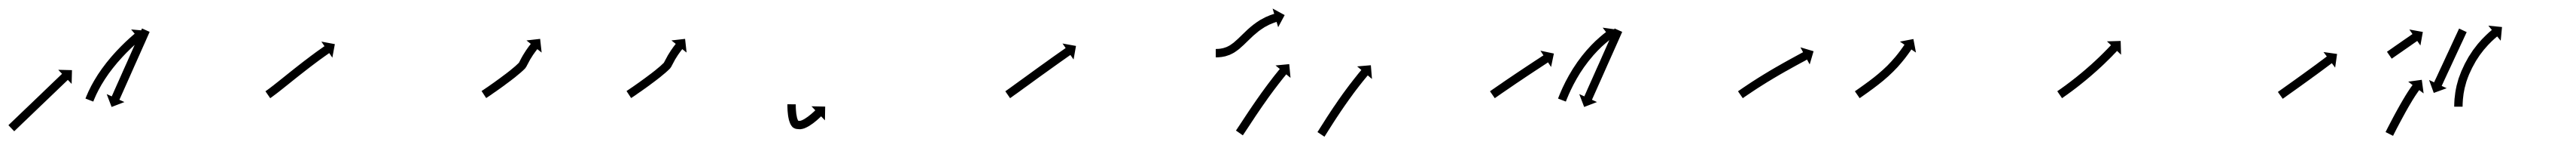

<svg xmlns="http://www.w3.org/2000/svg" viewBox="-46 -325 6149 345"><path d="M-24.5 -28.5C-24.9 -28 -25.4 -27.6 -25.9 -27.1L-12.1 -12.7C-11.6 -13.1 -11.1 -13.6 -10.6 -14C-9.3 -15.3 -7.9 -16.6 -6.6 -17.9C-4.5 -19.9 -2.4 -21.9 -0.3 -23.9C2.5 -26.5 5.2 -29.1 7.9 -31.8C11.1 -34.8 14.4 -37.9 17.6 -41C21.2 -44.4 24.8 -47.9 28.4 -51.3C32.3 -55 36.1 -58.7 40 -62.4C44 -66.2 47.9 -70 51.9 -73.8C55.9 -77.6 59.9 -81.4 63.9 -85.2C67.7 -88.9 71.6 -92.5 75.4 -96.2C79 -99.7 82.6 -103.1 86.2 -106.5C89.5 -109.6 92.7 -112.7 95.9 -115.8C98.7 -118.4 101.4 -121 104.1 -123.6C106.2 -125.6 108.3 -127.6 110.4 -129.6C111.8 -130.9 113.1 -132.2 114.5 -133.5C115 -134 115.5 -134.4 115.9 -134.9L125 -125.4L125.8 -158.1L93 -158.9L102.1 -149.4C101.6 -148.9 101.2 -148.4 100.7 -148C99.3 -146.7 98 -145.4 96.6 -144.1C94.5 -142.1 92.4 -140.1 90.3 -138.1C87.6 -135.5 84.8 -132.9 82.1 -130.3C78.9 -127.2 75.7 -124.1 72.4 -121C68.8 -117.6 65.2 -114.1 61.6 -110.7C57.8 -107 53.9 -103.3 50.1 -99.6C46.1 -95.8 42.1 -92 38.1 -88.2C34.1 -84.4 30.2 -80.6 26.2 -76.8C22.3 -73.2 18.5 -69.5 14.6 -65.8C11 -62.4 7.4 -58.9 3.8 -55.5C0.6 -52.4 -2.7 -49.3 -5.9 -46.2C-8.6 -43.6 -11.4 -41 -14.1 -38.4C-16.2 -36.4 -18.3 -34.4 -20.4 -32.4C-21.8 -31.1 -23.1 -29.8 -24.5 -28.5ZM310.4 -247.4C310.7 -248 311 -248.6 311.2 -249.2L293 -257.3C292.7 -256.7 292.4 -256.1 292.2 -255.5C291.4 -253.8 290.6 -252.1 289.9 -250.4C288.7 -247.7 287.5 -245.1 286.3 -242.4C284.8 -239 283.2 -235.5 281.7 -232.1C279.9 -228 278 -223.9 276.2 -219.9C274.2 -215.3 272.2 -210.8 270.1 -206.2C267.9 -201.3 265.8 -196.5 263.6 -191.6C261.4 -186.6 259.1 -181.6 256.9 -176.5C254.6 -171.5 252.4 -166.5 250.1 -161.5C248 -156.6 245.8 -151.7 243.6 -146.9C241.6 -142.3 239.5 -137.8 237.5 -133.2C235.7 -129.1 233.9 -125.1 232 -121C230.5 -117.5 229 -114.1 227.4 -110.7C226.2 -108 225 -105.3 223.9 -102.7C223.1 -101 222.3 -99.3 221.6 -97.6C221.3 -97 221 -96.4 220.8 -95.7L208.7 -101.1L220.4 -70.5L251 -82.2L239 -87.6C239.3 -88.2 239.6 -88.8 239.8 -89.4C240.6 -91.1 241.3 -92.8 242.1 -94.5C243.3 -97.2 244.5 -99.8 245.7 -102.5C247.2 -105.9 248.8 -109.4 250.3 -112.8C252.1 -116.9 253.9 -121 255.8 -125.1C257.8 -129.6 259.8 -134.2 261.9 -138.7C264 -143.6 266.2 -148.4 268.4 -153.3C270.6 -158.3 272.9 -163.4 275.1 -168.4C277.4 -173.4 279.6 -178.4 281.9 -183.5C284 -188.3 286.2 -193.2 288.4 -198C290.4 -202.6 292.5 -207.1 294.5 -211.7C296.3 -215.8 298.1 -219.9 300 -223.9C301.5 -227.4 303 -230.8 304.6 -234.3C305.8 -236.9 306.9 -239.6 308.1 -242.2C308.9 -243.9 309.7 -245.7 310.4 -247.4ZM158.8 -92.6C158.6 -91.9 158.3 -91.2 158 -90.5L176.7 -83.3C176.9 -84 177.2 -84.6 177.5 -85.3C177.5 -85.3 177.5 -85.3 177.5 -85.3C177.4 -85.3 177.4 -85.3 177.4 -85.3C178.2 -87.2 179 -89.1 179.8 -90.9C179.8 -90.9 179.8 -90.9 179.7 -90.9C179.7 -90.9 179.7 -90.8 179.7 -90.8C181 -93.7 182.3 -96.6 183.6 -99.5C183.6 -99.5 183.6 -99.5 183.6 -99.4C183.5 -99.4 183.5 -99.4 183.5 -99.4C185.3 -103.1 187.1 -106.7 189 -110.3C189 -110.3 188.9 -110.3 188.9 -110.3C188.9 -110.2 188.9 -110.2 188.9 -110.2C191.1 -114.4 193.5 -118.6 195.9 -122.8C195.9 -122.8 195.8 -122.8 195.8 -122.7C195.8 -122.7 195.8 -122.7 195.8 -122.7C198.5 -127.2 201.3 -131.7 204.2 -136.2C204.2 -136.2 204.2 -136.2 204.1 -136.2C204.1 -136.1 204.1 -136.1 204.1 -136.1C207.2 -140.8 210.4 -145.5 213.7 -150.1C213.7 -150.1 213.7 -150 213.7 -150C213.6 -150 213.6 -150 213.6 -150C217.1 -154.6 220.6 -159.3 224.2 -163.9C224.2 -163.9 224.1 -163.8 224.1 -163.8C224.1 -163.8 224.1 -163.7 224.1 -163.7C227.7 -168.3 231.4 -172.7 235.1 -177.1C235.1 -177.1 235.1 -177.1 235.1 -177.1C235.1 -177 235.1 -177 235.1 -177C238.7 -181.2 242.5 -185.4 246.3 -189.5C246.3 -189.5 246.2 -189.5 246.2 -189.5C246.2 -189.4 246.2 -189.4 246.2 -189.4C249.8 -193.2 253.4 -197 257 -200.7C257 -200.7 257 -200.7 257 -200.7C257 -200.6 257 -200.6 257 -200.6C260.3 -203.9 263.6 -207.2 267 -210.4C267 -210.4 267 -210.4 266.9 -210.4C266.9 -210.4 266.9 -210.3 266.9 -210.3C269.8 -213 272.7 -215.7 275.6 -218.4C275.6 -218.4 275.6 -218.4 275.6 -218.3C275.6 -218.3 275.5 -218.3 275.5 -218.3C277.8 -220.3 280.1 -222.4 282.4 -224.4L282.4 -224.3L282.3 -224.3C283.8 -225.6 285.3 -226.9 286.8 -228.2L286.8 -228.1L286.8 -228.1C287.3 -228.6 287.8 -229 288.4 -229.5L296.9 -219.4L299.7 -252.1L267 -254.9L275.5 -244.8C274.9 -244.3 274.4 -243.9 273.9 -243.4L273.9 -243.4L273.8 -243.4C272.3 -242.1 270.8 -240.8 269.3 -239.5L269.2 -239.4L269.2 -239.4C266.9 -237.4 264.5 -235.3 262.2 -233.2C262.2 -233.2 262.2 -233.2 262.2 -233.2C262.2 -233.2 262.2 -233.2 262.2 -233.2C259.2 -230.4 256.2 -227.7 253.2 -224.9C253.2 -224.9 253.2 -224.9 253.2 -224.9C253.2 -224.9 253.2 -224.9 253.2 -224.9C249.7 -221.5 246.3 -218.2 242.9 -214.8C242.9 -214.8 242.8 -214.8 242.8 -214.8C242.8 -214.8 242.8 -214.7 242.8 -214.7C239 -210.9 235.3 -207 231.6 -203.1C231.6 -203.1 231.6 -203.1 231.6 -203.1C231.6 -203.1 231.5 -203 231.5 -203C227.6 -198.8 223.8 -194.5 220 -190.2C220 -190.2 220 -190.2 220 -190.1C219.9 -190.1 219.9 -190.1 219.9 -190.1C216 -185.5 212.2 -180.9 208.5 -176.3C208.5 -176.3 208.5 -176.3 208.4 -176.2C208.4 -176.2 208.4 -176.2 208.4 -176.2C204.7 -171.4 201.1 -166.6 197.5 -161.8C197.5 -161.8 197.5 -161.8 197.5 -161.7C197.4 -161.7 197.4 -161.7 197.4 -161.7C194 -156.9 190.7 -152 187.4 -147.2C187.4 -147.2 187.4 -147.1 187.4 -147.1C187.4 -147.1 187.3 -147 187.3 -147C184.4 -142.4 181.4 -137.6 178.6 -132.9C178.6 -132.9 178.6 -132.9 178.6 -132.8C178.5 -132.8 178.5 -132.7 178.5 -132.7C176 -128.4 173.6 -124 171.2 -119.6C171.2 -119.6 171.2 -119.6 171.2 -119.5C171.2 -119.5 171.2 -119.5 171.2 -119.5C169.2 -115.7 167.3 -111.8 165.5 -108C165.5 -108 165.5 -107.9 165.4 -107.9C165.4 -107.9 165.4 -107.9 165.4 -107.9C164 -104.8 162.7 -101.8 161.4 -98.7C161.4 -98.7 161.3 -98.7 161.3 -98.7C161.3 -98.7 161.3 -98.7 161.3 -98.7C160.5 -96.7 159.7 -94.7 158.9 -92.7C158.9 -92.7 158.9 -92.7 158.9 -92.7C158.9 -92.6 158.8 -92.6 158.8 -92.6Z M589 -108.8C588.6 -108.5 588.1 -108.1 587.6 -107.8L599 -91.4C599.5 -91.7 600 -92.1 600.5 -92.4L600.5 -92.4L600.6 -92.5C602 -93.5 603.4 -94.5 604.8 -95.5C604.8 -95.5 604.9 -95.5 604.9 -95.5C604.9 -95.6 604.9 -95.6 604.9 -95.6C607.1 -97.2 609.4 -98.9 611.6 -100.6C611.6 -100.6 611.6 -100.6 611.6 -100.6C611.6 -100.6 611.7 -100.6 611.7 -100.6C614.6 -102.8 617.5 -105.1 620.4 -107.3L620.4 -107.3L620.4 -107.3C623.9 -110.1 627.4 -112.8 630.8 -115.5L630.8 -115.5L630.8 -115.5C634.7 -118.6 638.6 -121.7 642.5 -124.8C646.7 -128.1 650.8 -131.4 655 -134.8C659.3 -138.2 663.7 -141.7 668 -145.1L668 -145.1L668 -145.1C672.3 -148.5 676.7 -151.9 681.1 -155.3L681.1 -155.3L681.1 -155.3C685.3 -158.6 689.6 -161.9 693.9 -165.2L693.9 -165.2L693.9 -165.2C697.9 -168.2 701.9 -171.3 706 -174.3L706 -174.3L706 -174.3C709.6 -177 713.3 -179.7 716.9 -182.4L716.9 -182.4L716.9 -182.4C720 -184.6 723.1 -186.9 726.3 -189.1L726.2 -189.1L726.2 -189.1C728.7 -190.8 731.1 -192.5 733.5 -194.2L733.5 -194.2L733.5 -194.2C735.1 -195.3 736.6 -196.4 738.2 -197.5L738.2 -197.5L738.2 -197.5C738.8 -197.9 739.3 -198.3 739.9 -198.7L747.3 -187.8L753.3 -220L721.1 -226L728.6 -215.1C728 -214.7 727.4 -214.4 726.9 -214L726.9 -214L726.8 -214C725.2 -212.9 723.7 -211.7 722.1 -210.6L722 -210.6L722 -210.6C719.6 -208.9 717.1 -207.2 714.7 -205.4L714.6 -205.4L714.6 -205.4C711.5 -203.1 708.3 -200.8 705.1 -198.6L705.1 -198.5L705.1 -198.5C701.4 -195.8 697.7 -193.1 694 -190.4L694 -190.3L694 -190.3C689.9 -187.3 685.8 -184.2 681.8 -181.1L681.8 -181.1L681.7 -181.1C677.4 -177.8 673.1 -174.5 668.8 -171.1L668.8 -171.1L668.8 -171.1C664.4 -167.7 660 -164.2 655.6 -160.8L655.6 -160.8L655.6 -160.8C651.2 -157.3 646.9 -153.9 642.5 -150.4C638.4 -147.1 634.2 -143.8 630 -140.4C626.1 -137.3 622.3 -134.3 618.4 -131.2L618.4 -131.2L618.4 -131.2C615 -128.5 611.6 -125.8 608.1 -123.1L608.1 -123.1L608.2 -123.1C605.3 -120.9 602.4 -118.7 599.5 -116.5C599.5 -116.5 599.6 -116.5 599.6 -116.5C599.6 -116.5 599.6 -116.5 599.6 -116.5C597.4 -114.9 595.2 -113.3 593.1 -111.7C593.1 -111.7 593.1 -111.7 593.1 -111.7C593.1 -111.7 593.1 -111.7 593.1 -111.7C591.7 -110.7 590.4 -109.7 589 -108.8L589 -108.8Z M1105 -109.4C1104.5 -109.1 1104 -108.7 1103.5 -108.4L1114.5 -91.7C1115 -92 1115.5 -92.4 1116 -92.7L1116 -92.7L1116 -92.7C1117.6 -93.7 1119.1 -94.7 1120.6 -95.7L1120.6 -95.7L1120.6 -95.7C1123 -97.3 1125.3 -98.9 1127.7 -100.5L1127.7 -100.5L1127.7 -100.6C1130.7 -102.7 1133.8 -104.8 1136.8 -106.9L1136.9 -106.9L1136.9 -106.9C1140.5 -109.4 1144.1 -112 1147.6 -114.5L1147.7 -114.5L1147.7 -114.5C1151.7 -117.4 1155.6 -120.2 1159.6 -123.1L1159.6 -123.1L1159.6 -123.2C1163.8 -126.2 1168 -129.4 1172.2 -132.5C1172.2 -132.5 1172.2 -132.5 1172.2 -132.5C1172.2 -132.5 1172.2 -132.5 1172.2 -132.5C1176.5 -135.8 1180.7 -139 1184.9 -142.3C1184.9 -142.3 1184.9 -142.4 1184.9 -142.4C1184.9 -142.4 1184.9 -142.4 1184.9 -142.4C1189 -145.7 1193 -149 1197 -152.4C1197 -152.4 1197 -152.4 1197.1 -152.4C1197.1 -152.5 1197.1 -152.5 1197.1 -152.5C1200.6 -155.5 1204 -158.7 1207.2 -161.9C1207.2 -161.9 1207.3 -162.1 1207.4 -162.2C1207.5 -162.3 1207.6 -162.4 1207.6 -162.4C1209.8 -164.9 1211.1 -167.5 1212.5 -170.5C1212.5 -170.5 1212.5 -170.4 1212.4 -170.3C1212.4 -170.2 1212.4 -170.2 1212.4 -170.2C1214.6 -174.7 1217 -179.1 1219.5 -183.5C1219.5 -183.5 1219.5 -183.4 1219.4 -183.4C1219.4 -183.3 1219.4 -183.3 1219.4 -183.3C1221.6 -186.8 1223.8 -190.4 1226.1 -193.9C1226.1 -193.9 1226.1 -193.9 1226.1 -193.8C1226 -193.8 1226 -193.8 1226 -193.8C1227.9 -196.4 1229.7 -199 1231.6 -201.6C1231.6 -201.6 1231.6 -201.6 1231.6 -201.6C1231.6 -201.6 1231.5 -201.5 1231.5 -201.5C1232.8 -203.2 1234 -204.8 1235.3 -206.5C1235.3 -206.5 1235.3 -206.4 1235.3 -206.4C1235.3 -206.4 1235.3 -206.4 1235.3 -206.4C1235.7 -207 1236.2 -207.6 1236.6 -208.1L1246.9 -199.9L1243.3 -232.5L1210.7 -228.8L1221 -220.6C1220.5 -220 1220.1 -219.4 1219.6 -218.8C1219.6 -218.8 1219.6 -218.8 1219.6 -218.8C1219.6 -218.8 1219.6 -218.8 1219.6 -218.8C1218.2 -217.1 1216.9 -215.3 1215.6 -213.6C1215.6 -213.6 1215.5 -213.5 1215.5 -213.5C1215.5 -213.5 1215.5 -213.5 1215.5 -213.5C1213.5 -210.7 1211.5 -207.9 1209.6 -205.1C1209.6 -205.1 1209.5 -205.1 1209.5 -205C1209.5 -205 1209.5 -205 1209.5 -205C1207 -201.2 1204.6 -197.4 1202.3 -193.6C1202.3 -193.6 1202.3 -193.6 1202.2 -193.5C1202.2 -193.5 1202.2 -193.4 1202.2 -193.4C1199.5 -188.7 1196.9 -184 1194.5 -179.2C1194.5 -179.2 1194.5 -179.1 1194.4 -179C1194.4 -179 1194.4 -178.9 1194.4 -178.9C1193.7 -177.5 1193 -176.1 1192.5 -175.5C1192.5 -175.5 1192.6 -175.7 1192.8 -175.8C1192.9 -175.9 1193 -176 1193 -176C1190 -173 1187 -170.2 1183.9 -167.5C1183.9 -167.5 1183.9 -167.5 1183.9 -167.5C1184 -167.6 1184 -167.6 1184 -167.6C1180.2 -164.3 1176.3 -161.1 1172.4 -158C1172.4 -158 1172.4 -158 1172.4 -158C1172.5 -158 1172.5 -158 1172.5 -158C1168.4 -154.8 1164.2 -151.6 1160.1 -148.4C1160.1 -148.4 1160.1 -148.4 1160.1 -148.5C1160.1 -148.5 1160.1 -148.5 1160.1 -148.5C1156 -145.4 1151.9 -142.3 1147.8 -139.3L1147.8 -139.3L1147.8 -139.3C1143.9 -136.4 1140 -133.6 1136 -130.8L1136 -130.8L1136.1 -130.8C1132.5 -128.3 1129 -125.8 1125.4 -123.3L1125.4 -123.3L1125.4 -123.3C1122.4 -121.2 1119.4 -119.1 1116.4 -117L1116.4 -117L1116.4 -117.1C1114.1 -115.5 1111.7 -113.9 1109.4 -112.3L1109.4 -112.3L1109.4 -112.3C1108 -111.4 1106.5 -110.4 1105 -109.4L1105 -109.4Z M1451 -109.4C1450.5 -109.1 1450 -108.7 1449.5 -108.4L1460.5 -91.7C1461 -92 1461.5 -92.4 1462 -92.7L1462 -92.7L1462 -92.7C1463.6 -93.7 1465.1 -94.7 1466.6 -95.7L1466.6 -95.7L1466.6 -95.7C1469 -97.3 1471.3 -98.9 1473.7 -100.5L1473.7 -100.5L1473.7 -100.6C1476.7 -102.7 1479.8 -104.8 1482.8 -106.9L1482.9 -106.9L1482.9 -106.9C1486.5 -109.4 1490.1 -112 1493.6 -114.5L1493.7 -114.5L1493.7 -114.5C1497.7 -117.4 1501.6 -120.2 1505.6 -123.1L1505.6 -123.1L1505.6 -123.2C1509.8 -126.2 1514 -129.4 1518.2 -132.5C1518.2 -132.5 1518.2 -132.5 1518.2 -132.5C1518.2 -132.5 1518.2 -132.5 1518.2 -132.5C1522.5 -135.8 1526.7 -139 1530.9 -142.3C1530.9 -142.3 1530.9 -142.4 1530.9 -142.4C1530.9 -142.4 1530.9 -142.4 1530.9 -142.4C1535 -145.7 1539 -149 1543 -152.4C1543 -152.4 1543 -152.4 1543.1 -152.4C1543.1 -152.5 1543.1 -152.5 1543.1 -152.5C1546.6 -155.5 1550 -158.7 1553.2 -161.9C1553.2 -161.9 1553.3 -162.1 1553.4 -162.2C1553.5 -162.3 1553.6 -162.4 1553.6 -162.4C1555.8 -164.9 1557.1 -167.5 1558.5 -170.5C1558.5 -170.5 1558.5 -170.4 1558.4 -170.3C1558.4 -170.2 1558.4 -170.2 1558.4 -170.2C1560.6 -174.7 1563 -179.1 1565.5 -183.5C1565.5 -183.5 1565.5 -183.4 1565.4 -183.4C1565.4 -183.3 1565.4 -183.3 1565.4 -183.3C1567.6 -186.8 1569.8 -190.4 1572.1 -193.9C1572.1 -193.9 1572.1 -193.9 1572.1 -193.8C1572 -193.8 1572 -193.8 1572 -193.8C1573.9 -196.4 1575.7 -199 1577.6 -201.6C1577.6 -201.6 1577.6 -201.6 1577.6 -201.6C1577.6 -201.6 1577.5 -201.5 1577.5 -201.5C1578.8 -203.2 1580 -204.8 1581.3 -206.5C1581.3 -206.5 1581.3 -206.4 1581.3 -206.4C1581.3 -206.4 1581.3 -206.4 1581.3 -206.4C1581.7 -207 1582.2 -207.6 1582.6 -208.1L1592.9 -199.9L1589.3 -232.5L1556.7 -228.8L1567 -220.6C1566.5 -220 1566.1 -219.4 1565.6 -218.8C1565.6 -218.8 1565.6 -218.8 1565.6 -218.8C1565.6 -218.8 1565.6 -218.8 1565.6 -218.8C1564.2 -217.1 1562.9 -215.3 1561.6 -213.6C1561.6 -213.6 1561.5 -213.5 1561.5 -213.5C1561.5 -213.5 1561.5 -213.5 1561.5 -213.5C1559.5 -210.7 1557.5 -207.9 1555.6 -205.1C1555.6 -205.1 1555.5 -205.1 1555.5 -205C1555.5 -205 1555.5 -205 1555.5 -205C1553 -201.2 1550.6 -197.4 1548.3 -193.6C1548.3 -193.6 1548.3 -193.6 1548.2 -193.5C1548.2 -193.5 1548.2 -193.4 1548.2 -193.4C1545.5 -188.7 1542.9 -184 1540.5 -179.2C1540.5 -179.2 1540.5 -179.1 1540.4 -179C1540.4 -179 1540.4 -178.9 1540.4 -178.9C1539.7 -177.5 1539 -176.1 1538.5 -175.5C1538.5 -175.5 1538.6 -175.7 1538.8 -175.8C1538.9 -175.9 1539 -176 1539 -176C1536 -173 1533 -170.2 1529.9 -167.5C1529.9 -167.5 1529.9 -167.5 1529.9 -167.5C1530 -167.6 1530 -167.6 1530 -167.6C1526.2 -164.3 1522.3 -161.1 1518.4 -158C1518.4 -158 1518.4 -158 1518.4 -158C1518.5 -158 1518.5 -158 1518.5 -158C1514.4 -154.8 1510.2 -151.6 1506.1 -148.4C1506.1 -148.4 1506.1 -148.4 1506.1 -148.5C1506.1 -148.5 1506.1 -148.5 1506.1 -148.5C1502 -145.4 1497.9 -142.3 1493.8 -139.3L1493.8 -139.3L1493.8 -139.3C1489.9 -136.4 1486 -133.6 1482 -130.8L1482 -130.8L1482.1 -130.8C1478.5 -128.3 1475 -125.8 1471.4 -123.3L1471.4 -123.3L1471.4 -123.3C1468.4 -121.2 1465.4 -119.1 1462.4 -117L1462.4 -117L1462.4 -117.1C1460.1 -115.5 1457.7 -113.9 1455.4 -112.3L1455.4 -112.3L1455.4 -112.3C1454 -111.4 1452.5 -110.4 1451 -109.4L1451 -109.4Z M1853.5 -75C1853.5 -75.6 1853.5 -76.2 1853.5 -76.8L1833.5 -76.9C1833.5 -76.3 1833.5 -75.7 1833.5 -75.1C1833.5 -75.1 1833.5 -75 1833.5 -75C1833.5 -75 1833.5 -75 1833.5 -75C1833.5 -73.3 1833.5 -71.6 1833.6 -69.9C1833.6 -69.9 1833.6 -69.8 1833.6 -69.8C1833.6 -69.8 1833.6 -69.8 1833.6 -69.8C1833.6 -67.1 1833.8 -64.5 1833.9 -61.9C1833.9 -61.9 1833.9 -61.8 1833.9 -61.8C1833.9 -61.8 1833.9 -61.7 1833.9 -61.7C1834.1 -58.4 1834.5 -55.1 1834.9 -51.9C1834.9 -51.9 1834.9 -51.8 1834.9 -51.7C1834.9 -51.6 1834.9 -51.6 1834.9 -51.6C1835.4 -47.9 1836.1 -44.3 1836.9 -40.8C1836.9 -40.8 1836.9 -40.6 1837 -40.5C1837 -40.4 1837 -40.3 1837 -40.3C1838 -36.9 1839.1 -33.5 1840.5 -30.3C1840.5 -30.3 1840.6 -30.1 1840.7 -29.9C1840.8 -29.7 1840.9 -29.5 1840.9 -29.5C1842.2 -27.1 1843.7 -24.8 1845.5 -22.9C1845.5 -22.9 1845.8 -22.6 1846.1 -22.4C1846.4 -22.1 1846.7 -21.8 1846.7 -21.8C1848.5 -20.5 1850.5 -19.5 1852.6 -18.8C1852.7 -18.8 1853 -18.7 1853.3 -18.6C1853.6 -18.5 1853.9 -18.4 1853.9 -18.4C1857.2 -17.8 1860.5 -17.6 1863.8 -17.5C1863.9 -17.5 1864.2 -17.5 1864.5 -17.5C1864.8 -17.6 1865.1 -17.6 1865.1 -17.6C1868.2 -17.9 1871.2 -18.7 1874.1 -19.7C1874.1 -19.7 1874.3 -19.8 1874.5 -19.8C1874.7 -19.9 1874.8 -20 1874.8 -20C1878.3 -21.4 1881.7 -23.1 1884.9 -25C1884.9 -25 1885 -25 1885.1 -25.1C1885.2 -25.1 1885.3 -25.2 1885.3 -25.2C1888.5 -27.2 1891.6 -29.3 1894.6 -31.5C1894.6 -31.5 1894.7 -31.5 1894.8 -31.6C1894.8 -31.6 1894.9 -31.7 1894.9 -31.7C1897.5 -33.7 1900.1 -35.8 1902.7 -37.9C1902.7 -37.9 1902.7 -37.9 1902.8 -38C1902.8 -38 1902.8 -38 1902.8 -38C1904.8 -39.7 1906.8 -41.5 1908.8 -43.3C1908.8 -43.3 1908.8 -43.3 1908.8 -43.3C1908.8 -43.3 1908.8 -43.3 1908.8 -43.3C1910.1 -44.5 1911.4 -45.7 1912.6 -46.9L1912.6 -46.9L1912.7 -46.9C1913.1 -47.3 1913.5 -47.7 1914 -48.2L1923.1 -38.7L1923.7 -71.4L1891 -72.1L1900.1 -62.6C1899.7 -62.2 1899.3 -61.8 1898.8 -61.3L1898.9 -61.4L1898.9 -61.4C1897.7 -60.3 1896.5 -59.1 1895.3 -58C1895.3 -58 1895.3 -58 1895.3 -58.1C1895.3 -58.1 1895.4 -58.1 1895.4 -58.1C1893.5 -56.4 1891.7 -54.8 1889.8 -53.2C1889.8 -53.2 1889.8 -53.2 1889.8 -53.2C1889.9 -53.3 1889.9 -53.3 1889.9 -53.3C1887.5 -51.3 1885.1 -49.4 1882.7 -47.6C1882.7 -47.6 1882.8 -47.6 1882.8 -47.6C1882.9 -47.7 1882.9 -47.7 1882.9 -47.7C1880.2 -45.8 1877.5 -43.9 1874.7 -42.2C1874.7 -42.2 1874.8 -42.2 1874.9 -42.3C1875 -42.3 1875.1 -42.4 1875.1 -42.4C1872.5 -40.9 1869.8 -39.5 1867.1 -38.4C1867.1 -38.4 1867.2 -38.5 1867.4 -38.5C1867.6 -38.6 1867.8 -38.7 1867.8 -38.7C1866.2 -38.1 1864.5 -37.6 1862.9 -37.4C1862.9 -37.4 1863.2 -37.5 1863.5 -37.5C1863.8 -37.5 1864.1 -37.5 1864.1 -37.5C1862 -37.5 1859.8 -37.6 1857.8 -38C1857.7 -38 1858.1 -38 1858.4 -37.9C1858.7 -37.8 1859.1 -37.7 1859.1 -37.7C1859 -37.7 1858.5 -38 1858.7 -37.8C1858.8 -37.8 1859 -37.6 1858.9 -37.7C1858.9 -37.7 1859.2 -37.4 1859.5 -37.1C1859.8 -36.9 1860.1 -36.6 1860.1 -36.6C1859.4 -37.3 1858.9 -38.3 1858.5 -39.1C1858.5 -39.1 1858.6 -38.9 1858.7 -38.7C1858.8 -38.5 1858.9 -38.3 1858.9 -38.3C1857.8 -40.7 1857 -43.2 1856.3 -45.7C1856.3 -45.7 1856.3 -45.6 1856.4 -45.4C1856.4 -45.3 1856.4 -45.2 1856.4 -45.2C1855.7 -48.3 1855.1 -51.4 1854.7 -54.5C1854.7 -54.5 1854.7 -54.4 1854.7 -54.4C1854.7 -54.3 1854.7 -54.2 1854.7 -54.2C1854.4 -57.2 1854.1 -60.2 1853.9 -63.2C1853.9 -63.2 1853.9 -63.1 1853.9 -63.1C1853.9 -63 1853.9 -63 1853.9 -63C1853.7 -65.4 1853.6 -67.9 1853.5 -70.3C1853.5 -70.3 1853.6 -70.3 1853.6 -70.3C1853.6 -70.2 1853.6 -70.2 1853.6 -70.2C1853.5 -71.8 1853.5 -73.5 1853.5 -75.1C1853.5 -75.1 1853.5 -75.1 1853.5 -75C1853.5 -75 1853.5 -75 1853.5 -75Z M2355.2 -108.9C2354.7 -108.5 2354.2 -108.2 2353.7 -107.8L2365.1 -91.4C2365.6 -91.8 2366.1 -92.1 2366.6 -92.5L2366.6 -92.5L2366.6 -92.5C2368.1 -93.5 2369.6 -94.6 2371.1 -95.6L2371.1 -95.6L2371.1 -95.7C2373.5 -97.3 2375.8 -99 2378.1 -100.7L2378.2 -100.7L2378.2 -100.7C2381.2 -102.8 2384.3 -105 2387.3 -107.2C2390.9 -109.8 2394.5 -112.4 2398.1 -115.1C2402.2 -118 2406.2 -120.9 2410.3 -123.8C2414.6 -126.9 2418.9 -130.1 2423.2 -133.2C2427.7 -136.4 2432.2 -139.6 2436.6 -142.9C2441.1 -146.1 2445.6 -149.3 2450.1 -152.5C2454.4 -155.6 2458.7 -158.7 2463.1 -161.8C2467.2 -164.8 2471.2 -167.7 2475.3 -170.5C2479 -173.1 2482.6 -175.7 2486.3 -178.3C2489.4 -180.5 2492.5 -182.7 2495.6 -184.8C2498 -186.5 2500.4 -188.2 2502.8 -189.9C2504.3 -190.9 2505.9 -192 2507.4 -193.1C2508 -193.5 2508.5 -193.9 2509.1 -194.2L2516.6 -183.4L2522.4 -215.7L2490.2 -221.5L2497.7 -210.7C2497.1 -210.3 2496.6 -209.9 2496 -209.5C2494.5 -208.4 2492.9 -207.4 2491.4 -206.3C2488.9 -204.6 2486.5 -202.9 2484.1 -201.2C2481 -199 2477.9 -196.9 2474.8 -194.7C2471.1 -192.1 2467.4 -189.5 2463.7 -186.9C2459.7 -184 2455.6 -181 2451.5 -178.1C2447.1 -175 2442.8 -171.9 2438.4 -168.8C2433.9 -165.5 2429.4 -162.3 2424.9 -159.1C2420.5 -155.9 2416 -152.6 2411.5 -149.4C2407.2 -146.3 2402.9 -143.1 2398.5 -140C2394.5 -137.1 2390.5 -134.2 2386.4 -131.3C2382.8 -128.7 2379.2 -126.1 2375.6 -123.5C2372.6 -121.3 2369.6 -119.1 2366.5 -116.9L2366.5 -116.9L2366.5 -116.9C2364.2 -115.3 2361.9 -113.6 2359.6 -112L2359.6 -112L2359.6 -112C2358.1 -111 2356.6 -109.9 2355.2 -108.9L2355.2 -108.9Z M2857.5 -208.5C2857 -208.5 2856.5 -208.5 2856 -208.5L2856 -188.5C2856.6 -188.5 2857.1 -188.5 2857.7 -188.5C2857.7 -188.5 2857.7 -188.5 2857.7 -188.5C2857.8 -188.5 2857.8 -188.5 2857.8 -188.5C2859.3 -188.5 2860.9 -188.6 2862.5 -188.7C2862.5 -188.7 2862.5 -188.7 2862.6 -188.7C2862.6 -188.7 2862.7 -188.7 2862.7 -188.7C2865 -188.9 2867.4 -189.1 2869.7 -189.4C2869.7 -189.4 2869.8 -189.4 2869.9 -189.4C2870 -189.4 2870.1 -189.4 2870.1 -189.4C2873 -189.9 2876 -190.5 2878.9 -191.1C2878.9 -191.1 2879 -191.2 2879.1 -191.2C2879.2 -191.2 2879.3 -191.2 2879.3 -191.2C2882.6 -192.2 2885.9 -193.3 2889.2 -194.5C2889.2 -194.5 2889.3 -194.6 2889.4 -194.6C2889.5 -194.7 2889.6 -194.7 2889.6 -194.7C2893.2 -196.3 2896.7 -198.1 2900.1 -200C2900.1 -200 2900.2 -200.1 2900.3 -200.2C2900.4 -200.2 2900.5 -200.3 2900.5 -200.3C2904.2 -202.7 2907.8 -205.3 2911.3 -208C2911.3 -208 2911.4 -208 2911.4 -208.1C2911.5 -208.2 2911.6 -208.2 2911.6 -208.2C2915.4 -211.4 2919.1 -214.7 2922.7 -218.1C2922.7 -218.1 2922.8 -218.1 2922.8 -218.1C2922.8 -218.1 2922.8 -218.2 2922.8 -218.2C2926.7 -221.9 2930.6 -225.6 2934.4 -229.4L2934.4 -229.4L2934.4 -229.4C2938.4 -233.3 2942.5 -237.2 2946.6 -241C2946.6 -241 2946.6 -240.9 2946.6 -240.9C2946.5 -240.8 2946.5 -240.8 2946.5 -240.8C2950.7 -244.5 2954.9 -248 2959.3 -251.5C2959.3 -251.5 2959.3 -251.4 2959.2 -251.4C2959.1 -251.3 2959.1 -251.3 2959.1 -251.3C2963.3 -254.3 2967.6 -257.3 2972 -260C2972 -260 2971.9 -260 2971.8 -260C2971.7 -259.9 2971.6 -259.9 2971.6 -259.9C2975.5 -262.1 2979.5 -264.2 2983.5 -266.2C2983.5 -266.2 2983.5 -266.2 2983.4 -266.1C2983.3 -266.1 2983.2 -266.1 2983.2 -266.1C2986.4 -267.5 2989.6 -268.9 2992.9 -270.1C2992.9 -270.1 2992.8 -270.1 2992.8 -270.1C2992.7 -270.1 2992.7 -270 2992.7 -270C2994.8 -270.8 2996.9 -271.5 2999 -272.2C2999 -272.2 2999 -272.2 2998.9 -272.2C2998.9 -272.2 2998.9 -272.2 2998.9 -272.2C2999.7 -272.4 3000.4 -272.6 3001.2 -272.9L3005 -260.3L3020.5 -289.1L2991.7 -304.7L2995.5 -292C2994.6 -291.8 2993.8 -291.5 2993 -291.3C2993 -291.3 2993 -291.3 2993 -291.3C2992.9 -291.3 2992.9 -291.3 2992.9 -291.3C2990.6 -290.5 2988.2 -289.7 2985.9 -288.9C2985.9 -288.9 2985.8 -288.8 2985.8 -288.8C2985.7 -288.8 2985.7 -288.8 2985.7 -288.8C2982.1 -287.4 2978.5 -285.9 2975 -284.3C2975 -284.3 2975 -284.3 2974.9 -284.2C2974.8 -284.2 2974.7 -284.2 2974.7 -284.2C2970.3 -282 2965.9 -279.7 2961.6 -277.2C2961.6 -277.2 2961.6 -277.1 2961.5 -277.1C2961.4 -277 2961.3 -277 2961.3 -277C2956.5 -274 2951.8 -270.8 2947.3 -267.4C2947.3 -267.4 2947.2 -267.4 2947.1 -267.3C2947.1 -267.3 2947 -267.2 2947 -267.2C2942.3 -263.6 2937.7 -259.8 2933.3 -255.8C2933.3 -255.8 2933.2 -255.8 2933.2 -255.8C2933.2 -255.7 2933.1 -255.7 2933.1 -255.7C2928.8 -251.8 2924.6 -247.8 2920.5 -243.7L2920.5 -243.7L2920.5 -243.7C2916.7 -240 2912.8 -236.3 2909 -232.6C2909 -232.6 2909 -232.6 2909.1 -232.7C2909.1 -232.7 2909.1 -232.7 2909.1 -232.7C2905.7 -229.6 2902.3 -226.5 2898.8 -223.6C2898.8 -223.6 2898.8 -223.6 2898.9 -223.7C2899 -223.7 2899.1 -223.8 2899.1 -223.8C2896 -221.4 2892.9 -219.2 2889.7 -217.1C2889.7 -217.1 2889.8 -217.2 2889.9 -217.3C2890 -217.3 2890.1 -217.4 2890.1 -217.4C2887.3 -215.8 2884.5 -214.3 2881.5 -213C2881.5 -213 2881.6 -213 2881.7 -213.1C2881.9 -213.1 2882 -213.2 2882 -213.2C2879.3 -212.2 2876.7 -211.3 2873.9 -210.5C2873.9 -210.5 2874 -210.5 2874.2 -210.6C2874.3 -210.6 2874.4 -210.6 2874.4 -210.6C2871.9 -210.1 2869.5 -209.6 2867 -209.2C2867 -209.2 2867.1 -209.2 2867.2 -209.2C2867.3 -209.2 2867.3 -209.2 2867.3 -209.2C2865.3 -209 2863.3 -208.8 2861.3 -208.6C2861.3 -208.6 2861.3 -208.7 2861.4 -208.7C2861.4 -208.7 2861.5 -208.7 2861.5 -208.7C2860.1 -208.6 2858.7 -208.5 2857.4 -208.5C2857.4 -208.5 2857.4 -208.5 2857.4 -208.5C2857.5 -208.5 2857.5 -208.5 2857.5 -208.5ZM2905.2 -15.9C2904.9 -15.4 2904.5 -14.9 2904.2 -14.4L2920.6 -3C2921 -3.5 2921.3 -4 2921.7 -4.5L2921.7 -4.5L2921.7 -4.5C2922.7 -6 2923.7 -7.5 2924.7 -9L2924.8 -9L2924.8 -9.1C2926.4 -11.4 2927.9 -13.8 2929.5 -16.2L2929.5 -16.2L2929.5 -16.2C2931.6 -19.4 2933.7 -22.5 2935.8 -25.6C2938.2 -29.4 2940.7 -33.1 2943.2 -36.9L2943.2 -36.8L2943.2 -36.8C2945.9 -41 2948.7 -45.2 2951.5 -49.4L2951.5 -49.4L2951.5 -49.4C2954.5 -53.8 2957.6 -58.3 2960.6 -62.7L2960.6 -62.7L2960.6 -62.7C2963.7 -67.3 2966.9 -71.9 2970.1 -76.5L2970.1 -76.4L2970.1 -76.4C2973.3 -81 2976.5 -85.6 2979.8 -90.1L2979.8 -90.1L2979.7 -90.1C2982.9 -94.5 2986.1 -98.8 2989.3 -103.2L2989.3 -103.2L2989.3 -103.2C2992.3 -107.3 2995.3 -111.3 2998.4 -115.4L2998.4 -115.4L2998.4 -115.3C3001.1 -119 3003.9 -122.6 3006.7 -126.2L3006.7 -126.2L3006.7 -126.1C3009 -129.2 3011.4 -132.2 3013.8 -135.2L3013.8 -135.2L3013.8 -135.2C3015.6 -137.5 3017.5 -139.8 3019.4 -142.2L3019.4 -142.1L3019.4 -142.1C3020.6 -143.6 3021.8 -145.1 3023 -146.6L3023 -146.6L3023 -146.6C3023.4 -147.1 3023.9 -147.6 3024.3 -148.1L3034.5 -139.8L3031.4 -172.4L2998.7 -169.3L3008.9 -160.9C3008.4 -160.4 3008 -159.8 3007.6 -159.3L3007.6 -159.3L3007.6 -159.3C3006.3 -157.8 3005.1 -156.3 3003.9 -154.8L3003.9 -154.8L3003.8 -154.7C3001.9 -152.4 3000.1 -150 2998.2 -147.7L2998.2 -147.7L2998.1 -147.7C2995.7 -144.6 2993.3 -141.5 2990.9 -138.5L2990.9 -138.4L2990.9 -138.4C2988.1 -134.8 2985.2 -131.1 2982.5 -127.5L2982.4 -127.4L2982.4 -127.4C2979.3 -123.3 2976.3 -119.2 2973.2 -115.1L2973.2 -115.1L2973.2 -115C2969.9 -110.6 2966.7 -106.2 2963.5 -101.8L2963.5 -101.7L2963.5 -101.7C2960.2 -97.1 2957 -92.5 2953.7 -87.9L2953.7 -87.9L2953.7 -87.9C2950.5 -83.3 2947.3 -78.7 2944.1 -74L2944.1 -74L2944.1 -74C2941 -69.5 2938 -65 2934.9 -60.5L2934.9 -60.5L2934.9 -60.5C2932.1 -56.3 2929.3 -52.1 2926.5 -47.9L2926.5 -47.9L2926.5 -47.9C2924 -44.2 2921.5 -40.4 2919.1 -36.7C2917 -33.5 2914.9 -30.4 2912.9 -27.3L2912.9 -27.3L2912.9 -27.3C2911.3 -24.9 2909.7 -22.5 2908.1 -20.2L2908.2 -20.2L2908.2 -20.2C2907.2 -18.8 2906.2 -17.3 2905.2 -15.8L2905.2 -15.9ZM3099.7 -12.2C3099.4 -11.7 3099.1 -11.3 3098.8 -10.8L3115.5 0.3C3115.8 -0.2 3116.1 -0.7 3116.4 -1.2L3116.5 -1.2L3116.5 -1.3C3117.4 -2.8 3118.4 -4.3 3119.4 -5.8L3119.4 -5.8L3119.4 -5.8C3121 -8.2 3122.5 -10.7 3124 -13.1C3126.1 -16.3 3128.1 -19.5 3130.1 -22.7L3130.1 -22.7L3130.1 -22.7C3132.6 -26.5 3135 -30.3 3137.4 -34.1L3137.4 -34.1L3137.4 -34.1C3140.2 -38.3 3142.9 -42.5 3145.7 -46.8L3145.7 -46.7L3145.7 -46.7C3148.7 -51.2 3151.7 -55.7 3154.7 -60.2L3154.7 -60.2L3154.7 -60.2C3157.8 -64.8 3161 -69.4 3164.2 -74L3164.2 -74L3164.2 -74C3167.4 -78.6 3170.6 -83.1 3173.9 -87.7C3173.9 -87.7 3173.9 -87.7 3173.9 -87.7C3173.9 -87.7 3173.9 -87.7 3173.9 -87.7C3177 -92.1 3180.2 -96.5 3183.5 -100.8C3183.5 -100.8 3183.5 -100.8 3183.5 -100.8C3183.4 -100.8 3183.4 -100.8 3183.4 -100.8C3186.5 -104.9 3189.5 -108.9 3192.6 -113L3192.6 -113L3192.6 -112.9C3195.4 -116.6 3198.2 -120.2 3201 -123.8L3201 -123.7L3201 -123.7C3203.4 -126.7 3205.8 -129.8 3208.2 -132.8L3208.2 -132.8L3208.2 -132.7C3210.1 -135.1 3212 -137.4 3213.9 -139.7L3213.9 -139.6L3213.9 -139.6C3215.1 -141.1 3216.3 -142.6 3217.5 -144.1L3217.5 -144.1L3217.5 -144C3218 -144.6 3218.4 -145.1 3218.9 -145.6L3228.9 -137.1L3226.2 -169.8L3193.5 -167L3203.6 -158.5C3203.1 -158 3202.7 -157.5 3202.2 -156.9L3202.2 -156.9L3202.2 -156.9C3201 -155.4 3199.7 -153.9 3198.5 -152.4L3198.5 -152.4L3198.4 -152.4C3196.5 -150.1 3194.6 -147.7 3192.7 -145.4L3192.7 -145.3L3192.7 -145.3C3190.2 -142.3 3187.7 -139.2 3185.3 -136.1L3185.3 -136.1L3185.3 -136.1C3182.4 -132.5 3179.6 -128.8 3176.8 -125.1L3176.7 -125.1L3176.7 -125.1C3173.6 -121 3170.5 -116.9 3167.4 -112.7C3167.4 -112.7 3167.4 -112.7 3167.4 -112.7C3167.4 -112.7 3167.4 -112.7 3167.4 -112.7C3164.1 -108.3 3160.9 -103.8 3157.6 -99.4C3157.6 -99.4 3157.6 -99.4 3157.6 -99.4C3157.6 -99.3 3157.6 -99.3 3157.6 -99.3C3154.3 -94.7 3151 -90.1 3147.8 -85.5L3147.8 -85.4L3147.8 -85.4C3144.5 -80.8 3141.3 -76.1 3138.2 -71.4L3138.1 -71.4L3138.1 -71.4C3135.1 -66.9 3132 -62.3 3129 -57.8L3129 -57.8L3129 -57.7C3126.2 -53.5 3123.4 -49.2 3120.6 -45L3120.6 -44.9L3120.6 -44.9C3118.2 -41.1 3115.7 -37.3 3113.3 -33.5L3113.3 -33.5L3113.3 -33.4C3111.2 -30.2 3109.2 -27 3107.1 -23.8C3105.6 -21.4 3104.1 -19 3102.5 -16.6L3102.5 -16.6L3102.6 -16.6C3101.6 -15.1 3100.7 -13.6 3099.7 -12.2L3099.7 -12.2Z M3512 -108.8C3511.5 -108.4 3511.1 -108.1 3510.6 -107.8L3522 -91.4C3522.5 -91.7 3522.9 -92 3523.4 -92.3C3524.7 -93.3 3526.1 -94.2 3527.4 -95.1C3529.5 -96.6 3531.6 -98 3533.6 -99.4C3536.3 -101.3 3539 -103.1 3541.7 -105C3544.9 -107.2 3548.1 -109.4 3551.3 -111.5L3551.3 -111.5L3551.3 -111.5C3554.8 -114 3558.4 -116.4 3562 -118.8L3562 -118.8L3562 -118.8C3565.8 -121.4 3569.6 -124 3573.4 -126.6L3573.4 -126.6L3573.4 -126.6C3577.4 -129.2 3581.3 -131.9 3585.3 -134.5L3585.3 -134.5L3585.3 -134.5C3589.3 -137.2 3593.2 -139.8 3597.2 -142.5C3601 -145 3604.9 -147.5 3608.7 -150.1C3612.3 -152.5 3615.9 -154.8 3619.5 -157.2C3622.7 -159.3 3626 -161.4 3629.2 -163.5C3631.9 -165.3 3634.6 -167.1 3637.4 -168.9C3639.5 -170.3 3641.6 -171.6 3643.7 -173C3645 -173.9 3646.4 -174.8 3647.7 -175.7C3648.2 -176 3648.7 -176.3 3649.2 -176.6L3656.4 -165.6L3663.1 -197.6L3631 -204.4L3638.2 -193.3C3637.7 -193 3637.3 -192.7 3636.8 -192.4C3635.4 -191.5 3634.1 -190.6 3632.7 -189.8C3630.6 -188.4 3628.5 -187 3626.4 -185.6C3623.7 -183.9 3621 -182.1 3618.2 -180.3C3615 -178.2 3611.8 -176 3608.5 -173.9C3604.9 -171.5 3601.3 -169.2 3597.7 -166.8C3593.8 -164.2 3590 -161.7 3586.1 -159.1C3582.1 -156.5 3578.2 -153.8 3574.2 -151.2L3574.2 -151.2L3574.2 -151.2C3570.2 -148.5 3566.2 -145.8 3562.3 -143.2L3562.3 -143.2L3562.3 -143.2C3558.4 -140.6 3554.6 -138 3550.7 -135.4L3550.7 -135.4L3550.7 -135.4C3547.1 -132.9 3543.6 -130.5 3540 -128.1L3540 -128.1L3540 -128C3536.8 -125.9 3533.6 -123.7 3530.4 -121.5C3527.7 -119.6 3525 -117.7 3522.3 -115.9C3520.2 -114.4 3518.1 -113 3516 -111.6C3514.7 -110.6 3513.3 -109.7 3512 -108.8ZM3825.4 -247.4C3825.7 -248 3826 -248.6 3826.2 -249.2L3808 -257.3C3807.7 -256.7 3807.4 -256.1 3807.2 -255.5C3806.4 -253.8 3805.6 -252.1 3804.9 -250.4C3803.7 -247.7 3802.5 -245.1 3801.3 -242.4C3799.8 -239 3798.2 -235.5 3796.7 -232.1C3794.9 -228 3793 -223.9 3791.2 -219.9C3789.2 -215.3 3787.2 -210.8 3785.1 -206.2C3782.9 -201.3 3780.8 -196.5 3778.6 -191.6C3776.4 -186.6 3774.1 -181.6 3771.9 -176.5C3769.6 -171.5 3767.4 -166.5 3765.1 -161.5C3763 -156.6 3760.8 -151.7 3758.6 -146.9C3756.6 -142.3 3754.5 -137.8 3752.5 -133.2C3750.7 -129.1 3748.9 -125.1 3747 -121C3745.5 -117.5 3744 -114.1 3742.4 -110.7C3741.2 -108 3740 -105.3 3738.9 -102.7C3738.1 -101 3737.3 -99.3 3736.6 -97.6C3736.3 -97 3736 -96.4 3735.8 -95.7L3723.7 -101.1L3735.4 -70.5L3766 -82.2L3754 -87.6C3754.3 -88.2 3754.6 -88.8 3754.8 -89.4C3755.6 -91.1 3756.3 -92.8 3757.1 -94.5C3758.3 -97.2 3759.5 -99.8 3760.7 -102.5C3762.2 -105.9 3763.8 -109.4 3765.3 -112.8C3767.1 -116.9 3768.9 -121 3770.8 -125.1C3772.8 -129.6 3774.8 -134.2 3776.9 -138.7C3779 -143.6 3781.2 -148.4 3783.4 -153.3C3785.6 -158.3 3787.9 -163.4 3790.1 -168.4C3792.4 -173.4 3794.6 -178.4 3796.9 -183.5C3799 -188.3 3801.2 -193.2 3803.4 -198C3805.4 -202.6 3807.5 -207.1 3809.5 -211.7C3811.3 -215.8 3813.1 -219.9 3815 -223.9C3816.5 -227.4 3818 -230.8 3819.6 -234.3C3820.8 -236.9 3821.9 -239.6 3823.1 -242.2C3823.9 -243.9 3824.7 -245.7 3825.4 -247.4ZM3673.8 -92.5C3673.5 -91.8 3673.3 -91.2 3673 -90.5L3691.7 -83.3C3691.9 -83.9 3692.2 -84.6 3692.4 -85.2L3692.4 -85.2L3692.4 -85.2C3693.1 -87.1 3693.9 -88.9 3694.6 -90.7C3694.6 -90.7 3694.6 -90.7 3694.6 -90.7C3694.6 -90.7 3694.6 -90.7 3694.6 -90.7C3695.8 -93.5 3697 -96.3 3698.2 -99.1C3698.2 -99.1 3698.2 -99.1 3698.1 -99.1C3698.1 -99.1 3698.1 -99.1 3698.1 -99.1C3699.7 -102.7 3701.4 -106.3 3703.1 -109.9C3703.1 -109.9 3703.1 -109.9 3703 -109.9C3703 -109.9 3703 -109.8 3703 -109.8C3705.1 -114.1 3707.1 -118.3 3709.3 -122.5C3709.3 -122.5 3709.3 -122.5 3709.2 -122.5C3709.2 -122.4 3709.2 -122.4 3709.2 -122.4C3711.7 -127.1 3714.2 -131.7 3716.8 -136.3C3716.8 -136.3 3716.7 -136.3 3716.7 -136.2C3716.7 -136.2 3716.7 -136.2 3716.7 -136.2C3719.5 -141.1 3722.4 -145.9 3725.4 -150.7C3725.4 -150.7 3725.4 -150.7 3725.4 -150.6C3725.4 -150.6 3725.3 -150.6 3725.3 -150.6C3728.5 -155.5 3731.8 -160.3 3735.1 -165.2C3735.1 -165.2 3735.1 -165.1 3735 -165.1C3735 -165 3735 -165 3735 -165C3738.4 -169.8 3741.9 -174.5 3745.5 -179.1C3745.5 -179.1 3745.4 -179.1 3745.4 -179.1C3745.4 -179 3745.4 -179 3745.4 -179C3748.9 -183.4 3752.5 -187.8 3756.3 -192.1C3756.3 -192.1 3756.2 -192.1 3756.2 -192.1C3756.2 -192 3756.1 -192 3756.1 -192C3759.7 -196 3763.3 -199.9 3767 -203.8C3767 -203.8 3767 -203.8 3766.9 -203.7C3766.9 -203.7 3766.9 -203.7 3766.9 -203.7C3770.2 -207.1 3773.7 -210.5 3777.1 -213.8C3777.1 -213.8 3777.1 -213.8 3777.1 -213.7C3777.1 -213.7 3777 -213.7 3777 -213.7C3780 -216.4 3783 -219.2 3786.1 -221.8C3786.1 -221.8 3786.1 -221.8 3786.1 -221.8C3786 -221.8 3786 -221.7 3786 -221.7C3788.4 -223.8 3790.8 -225.8 3793.3 -227.8C3793.3 -227.8 3793.2 -227.8 3793.2 -227.8C3793.2 -227.7 3793.2 -227.7 3793.2 -227.7C3794.8 -229 3796.4 -230.2 3798 -231.5C3798 -231.5 3797.9 -231.5 3797.9 -231.5C3797.9 -231.5 3797.9 -231.4 3797.9 -231.4C3798.5 -231.9 3799.1 -232.3 3799.6 -232.8L3807.6 -222.3L3812.1 -254.7L3779.6 -259.2L3787.6 -248.7C3787 -248.2 3786.4 -247.8 3785.8 -247.3C3785.8 -247.3 3785.8 -247.3 3785.8 -247.3C3785.7 -247.3 3785.7 -247.3 3785.7 -247.3C3784.1 -246 3782.4 -244.7 3780.7 -243.4C3780.7 -243.4 3780.7 -243.4 3780.7 -243.3C3780.7 -243.3 3780.6 -243.3 3780.6 -243.3C3778.1 -241.2 3775.6 -239.1 3773.1 -237C3773.1 -237 3773 -237 3773 -236.9C3773 -236.9 3773 -236.9 3773 -236.9C3769.7 -234.1 3766.6 -231.3 3763.5 -228.4C3763.5 -228.4 3763.4 -228.3 3763.4 -228.3C3763.4 -228.3 3763.3 -228.3 3763.3 -228.3C3759.7 -224.8 3756.1 -221.3 3752.6 -217.7C3752.6 -217.7 3752.6 -217.7 3752.6 -217.7C3752.5 -217.6 3752.5 -217.6 3752.5 -217.6C3748.7 -213.6 3744.9 -209.5 3741.2 -205.3C3741.2 -205.3 3741.2 -205.3 3741.1 -205.2C3741.1 -205.2 3741.1 -205.2 3741.1 -205.2C3737.2 -200.7 3733.4 -196.1 3729.7 -191.5C3729.7 -191.5 3729.7 -191.4 3729.7 -191.4C3729.7 -191.4 3729.6 -191.3 3729.6 -191.3C3725.9 -186.5 3722.3 -181.6 3718.7 -176.7C3718.7 -176.7 3718.7 -176.6 3718.7 -176.6C3718.7 -176.6 3718.6 -176.5 3718.6 -176.5C3715.2 -171.5 3711.8 -166.5 3708.5 -161.4C3708.5 -161.4 3708.5 -161.4 3708.5 -161.3C3708.5 -161.3 3708.4 -161.3 3708.4 -161.3C3705.3 -156.3 3702.3 -151.3 3699.4 -146.2C3699.4 -146.2 3699.4 -146.2 3699.4 -146.2C3699.3 -146.1 3699.3 -146.1 3699.3 -146.1C3696.7 -141.3 3694 -136.5 3691.5 -131.7C3691.5 -131.7 3691.5 -131.7 3691.5 -131.6C3691.5 -131.6 3691.4 -131.6 3691.4 -131.6C3689.2 -127.2 3687.1 -122.9 3685 -118.5C3685 -118.5 3685 -118.4 3684.9 -118.4C3684.9 -118.4 3684.9 -118.4 3684.9 -118.4C3683.2 -114.6 3681.5 -110.9 3679.8 -107.1C3679.8 -107.1 3679.8 -107.1 3679.8 -107.1C3679.8 -107.1 3679.8 -107 3679.8 -107C3678.5 -104.1 3677.3 -101.2 3676.1 -98.3C3676.1 -98.3 3676.1 -98.3 3676.1 -98.2C3676.1 -98.2 3676.1 -98.2 3676.1 -98.2C3675.3 -96.3 3674.6 -94.4 3673.8 -92.5L3673.8 -92.5Z M4104.2 -108.9C4103.7 -108.5 4103.1 -108.2 4102.6 -107.8L4114 -91.4C4114.5 -91.7 4115.1 -92.1 4115.7 -92.5L4115.6 -92.5L4115.6 -92.5C4117.2 -93.6 4118.8 -94.7 4120.3 -95.8L4120.3 -95.8L4120.3 -95.7C4122.8 -97.4 4125.2 -99.1 4127.7 -100.8L4127.7 -100.7L4127.7 -100.7C4130.8 -102.9 4134 -105 4137.2 -107.1L4137.2 -107.1L4137.2 -107.1C4141 -109.6 4144.8 -112.1 4148.6 -114.6L4148.6 -114.6L4148.6 -114.6C4152.9 -117.3 4157.1 -120 4161.4 -122.7L4161.4 -122.7L4161.4 -122.7C4166 -125.6 4170.6 -128.4 4175.2 -131.3L4175.2 -131.2L4175.2 -131.2C4180 -134.1 4184.8 -137 4189.6 -139.9L4189.6 -139.9L4189.5 -139.8C4194.4 -142.7 4199.2 -145.5 4204 -148.3L4204 -148.3L4204 -148.3C4208.7 -150.9 4213.4 -153.6 4218.1 -156.3L4218.1 -156.3L4218.1 -156.2C4222.5 -158.7 4226.9 -161.2 4231.3 -163.6L4231.3 -163.6L4231.3 -163.6C4235.2 -165.7 4239.1 -167.9 4243.1 -170.1L4243.1 -170.1L4243.1 -170.1C4246.4 -171.9 4249.7 -173.7 4253.1 -175.5C4255.6 -176.9 4258.2 -178.2 4260.8 -179.6C4262.4 -180.5 4264 -181.4 4265.7 -182.3C4266.3 -182.6 4266.8 -182.9 4267.4 -183.2L4273.7 -171.7L4283 -203.1L4251.6 -212.4L4257.9 -200.8C4257.3 -200.5 4256.7 -200.2 4256.2 -199.9C4254.5 -199 4252.9 -198.1 4251.2 -197.2C4248.7 -195.8 4246.1 -194.4 4243.6 -193.1C4240.2 -191.3 4236.9 -189.4 4233.5 -187.6L4233.5 -187.6L4233.5 -187.6C4229.6 -185.5 4225.6 -183.3 4221.6 -181.1L4221.6 -181.1L4221.6 -181.1C4217.2 -178.6 4212.7 -176.2 4208.3 -173.7L4208.3 -173.7L4208.3 -173.7C4203.5 -171 4198.8 -168.3 4194.1 -165.6L4194 -165.6L4194 -165.6C4189.1 -162.8 4184.3 -159.9 4179.4 -157.1L4179.4 -157.1L4179.4 -157.1C4174.5 -154.2 4169.7 -151.3 4164.8 -148.3L4164.8 -148.3L4164.8 -148.3C4160.1 -145.5 4155.5 -142.6 4150.8 -139.7L4150.8 -139.7L4150.8 -139.7C4146.4 -136.9 4142.1 -134.2 4137.8 -131.4L4137.8 -131.4L4137.7 -131.4C4133.9 -128.9 4130 -126.4 4126.2 -123.8L4126.2 -123.8L4126.2 -123.8C4122.9 -121.7 4119.7 -119.5 4116.5 -117.3L4116.5 -117.3L4116.4 -117.3C4114 -115.6 4111.5 -113.9 4109 -112.2L4109 -112.2L4109 -112.2C4107.4 -111.1 4105.8 -110 4104.2 -108.9L4104.2 -108.9Z M4383.2 -108.9C4382.7 -108.5 4382.1 -108.2 4381.6 -107.8L4393 -91.4C4393.6 -91.7 4394.1 -92.1 4394.6 -92.5C4396.2 -93.6 4397.7 -94.6 4399.2 -95.7L4399.2 -95.7L4399.2 -95.7C4401.6 -97.3 4403.9 -99 4406.3 -100.7L4406.3 -100.7L4406.3 -100.7C4409.3 -102.8 4412.4 -105 4415.4 -107.1L4415.4 -107.1L4415.4 -107.2C4418.9 -109.7 4422.5 -112.3 4426 -114.9C4426 -114.9 4426 -114.9 4426 -114.9C4426 -114.9 4426 -114.9 4426 -114.9C4429.9 -117.8 4433.7 -120.7 4437.6 -123.7C4437.6 -123.7 4437.6 -123.7 4437.6 -123.7C4437.6 -123.7 4437.6 -123.7 4437.6 -123.7C4441.6 -126.9 4445.6 -130.1 4449.6 -133.3C4449.6 -133.3 4449.6 -133.3 4449.6 -133.3C4449.6 -133.4 4449.7 -133.4 4449.7 -133.4C4453.7 -136.7 4457.6 -140.2 4461.5 -143.6C4461.5 -143.6 4461.5 -143.6 4461.6 -143.7C4461.6 -143.7 4461.6 -143.7 4461.6 -143.7C4465.4 -147.2 4469.2 -150.8 4472.9 -154.4C4472.9 -154.4 4472.9 -154.4 4473 -154.5C4473 -154.5 4473 -154.5 4473 -154.5C4476.6 -158.1 4480 -161.7 4483.5 -165.3C4483.5 -165.3 4483.5 -165.3 4483.5 -165.4C4483.5 -165.4 4483.6 -165.4 4483.6 -165.4C4486.7 -168.9 4489.8 -172.4 4492.8 -176C4492.8 -176 4492.9 -176 4492.9 -176C4492.9 -176 4492.9 -176.1 4492.9 -176.1C4495.6 -179.3 4498.3 -182.6 4500.9 -185.9C4500.9 -185.9 4500.9 -185.9 4500.9 -185.9C4500.9 -185.9 4501 -186 4501 -186C4503.1 -188.8 4505.3 -191.6 4507.4 -194.5C4507.4 -194.5 4507.5 -194.5 4507.5 -194.5C4507.5 -194.5 4507.5 -194.6 4507.5 -194.6C4509.1 -196.8 4510.7 -199 4512.3 -201.3C4512.3 -201.3 4512.3 -201.3 4512.3 -201.3C4512.4 -201.3 4512.4 -201.3 4512.4 -201.3C4513.4 -202.8 4514.4 -204.3 4515.4 -205.7L4515.4 -205.7L4515.4 -205.8C4515.8 -206.3 4516.1 -206.8 4516.5 -207.3L4527.4 -199.9L4521.3 -232.1L4489.1 -226L4500 -218.6C4499.6 -218.1 4499.3 -217.5 4498.9 -217L4498.9 -217L4498.9 -217.1C4498 -215.6 4497 -214.2 4496 -212.8C4496 -212.8 4496 -212.8 4496 -212.8C4496 -212.8 4496 -212.9 4496 -212.9C4494.5 -210.7 4492.9 -208.5 4491.3 -206.4C4491.3 -206.4 4491.3 -206.4 4491.4 -206.4C4491.4 -206.4 4491.4 -206.4 4491.4 -206.4C4489.3 -203.7 4487.2 -200.9 4485.1 -198.2C4485.1 -198.2 4485.2 -198.2 4485.2 -198.2C4485.2 -198.3 4485.2 -198.3 4485.2 -198.3C4482.7 -195.1 4480.1 -192 4477.6 -188.9C4477.6 -188.9 4477.6 -188.9 4477.6 -188.9C4477.6 -188.9 4477.6 -189 4477.6 -189C4474.7 -185.6 4471.8 -182.2 4468.7 -178.9C4468.7 -178.9 4468.8 -178.9 4468.8 -178.9C4468.8 -178.9 4468.8 -179 4468.8 -179C4465.6 -175.5 4462.2 -172 4458.9 -168.6C4458.9 -168.6 4458.9 -168.6 4458.9 -168.7C4458.9 -168.7 4459 -168.7 4459 -168.7C4455.4 -165.3 4451.8 -161.8 4448.1 -158.5C4448.1 -158.5 4448.1 -158.5 4448.2 -158.5C4448.2 -158.5 4448.2 -158.6 4448.2 -158.6C4444.4 -155.2 4440.6 -151.9 4436.8 -148.7C4436.8 -148.7 4436.8 -148.7 4436.8 -148.7C4436.9 -148.7 4436.9 -148.8 4436.9 -148.8C4433 -145.6 4429.2 -142.5 4425.3 -139.4C4425.3 -139.4 4425.3 -139.4 4425.3 -139.5C4425.3 -139.5 4425.3 -139.5 4425.3 -139.5C4421.6 -136.6 4417.8 -133.8 4414.1 -130.9C4414.1 -130.9 4414.1 -130.9 4414.1 -130.9C4414.1 -131 4414.1 -131 4414.1 -131C4410.7 -128.4 4407.2 -125.9 4403.7 -123.4L4403.7 -123.4L4403.7 -123.4C4400.7 -121.3 4397.7 -119.1 4394.7 -117L4394.8 -117L4394.8 -117C4392.4 -115.4 4390.1 -113.7 4387.7 -112.1L4387.8 -112.1L4387.8 -112.1C4386.2 -111 4384.7 -110 4383.2 -108.9Z M4866.3 -109C4865.8 -108.6 4865.3 -108.3 4864.7 -107.9L4876.1 -91.4C4876.6 -91.8 4877.2 -92.2 4877.7 -92.5L4877.7 -92.5L4877.7 -92.5C4879.2 -93.6 4880.7 -94.6 4882.2 -95.7L4882.2 -95.7L4882.2 -95.7C4884.5 -97.3 4886.8 -98.9 4889.2 -100.6L4889.2 -100.6L4889.2 -100.6C4892.2 -102.8 4895.2 -104.9 4898.1 -107.1L4898.1 -107.1L4898.2 -107.1C4901.7 -109.7 4905.1 -112.4 4908.6 -115C4908.6 -115 4908.6 -115 4908.6 -115C4908.6 -115 4908.7 -115 4908.7 -115C4912.5 -118 4916.4 -121 4920.2 -124C4920.2 -124 4920.2 -124 4920.2 -124C4920.2 -124 4920.2 -124 4920.2 -124C4924.3 -127.2 4928.3 -130.5 4932.4 -133.8C4932.4 -133.8 4932.4 -133.8 4932.4 -133.8C4932.4 -133.8 4932.4 -133.8 4932.4 -133.8C4936.6 -137.2 4940.7 -140.7 4944.8 -144.2C4944.8 -144.2 4944.8 -144.2 4944.8 -144.2C4944.8 -144.2 4944.8 -144.2 4944.8 -144.2C4948.9 -147.7 4952.9 -151.2 4956.9 -154.8C4956.9 -154.8 4957 -154.8 4957 -154.8C4957 -154.8 4957 -154.8 4957 -154.8C4960.9 -158.3 4964.7 -161.8 4968.5 -165.3C4968.5 -165.3 4968.6 -165.3 4968.6 -165.3C4968.6 -165.3 4968.6 -165.3 4968.6 -165.3C4972.1 -168.6 4975.7 -172 4979.2 -175.3C4979.2 -175.3 4979.2 -175.3 4979.2 -175.3C4979.2 -175.4 4979.2 -175.4 4979.2 -175.4C4982.4 -178.4 4985.5 -181.4 4988.6 -184.5L4988.6 -184.5L4988.6 -184.5C4991.2 -187.1 4993.8 -189.7 4996.4 -192.3L4996.4 -192.3L4996.4 -192.4C4998.4 -194.4 5000.4 -196.4 5002.3 -198.5L5002.3 -198.5L5002.4 -198.5C5003.6 -199.8 5004.9 -201.1 5006.1 -202.4L5006.1 -202.4L5006.1 -202.5C5006.6 -202.9 5007 -203.4 5007.4 -203.9L5017 -194.8L5016 -227.6L4983.3 -226.6L4992.9 -217.6C4992.4 -217.1 4992 -216.6 4991.6 -216.2L4991.6 -216.2L4991.6 -216.2C4990.4 -214.9 4989.1 -213.6 4987.9 -212.3L4987.9 -212.3L4987.9 -212.3C4986 -210.3 4984 -208.3 4982.1 -206.3L4982.1 -206.3L4982.1 -206.4C4979.6 -203.8 4977.1 -201.2 4974.5 -198.7L4974.5 -198.7L4974.5 -198.7C4971.5 -195.7 4968.4 -192.7 4965.4 -189.8C4965.4 -189.8 4965.4 -189.8 4965.4 -189.8C4965.4 -189.8 4965.4 -189.8 4965.4 -189.8C4961.9 -186.5 4958.5 -183.2 4955 -180C4955 -180 4955 -180 4955 -180C4955 -180 4955 -180 4955 -180C4951.3 -176.6 4947.5 -173.1 4943.7 -169.7C4943.7 -169.7 4943.7 -169.7 4943.7 -169.8C4943.7 -169.8 4943.7 -169.8 4943.7 -169.8C4939.7 -166.3 4935.8 -162.8 4931.8 -159.4C4931.8 -159.4 4931.8 -159.4 4931.8 -159.4C4931.8 -159.4 4931.8 -159.4 4931.8 -159.4C4927.8 -156 4923.7 -152.6 4919.7 -149.2C4919.7 -149.2 4919.7 -149.2 4919.7 -149.3C4919.7 -149.3 4919.7 -149.3 4919.7 -149.3C4915.8 -146 4911.8 -142.8 4907.8 -139.6C4907.8 -139.6 4907.8 -139.7 4907.8 -139.7C4907.8 -139.7 4907.8 -139.7 4907.8 -139.7C4904.1 -136.7 4900.3 -133.8 4896.5 -130.9C4896.5 -130.9 4896.5 -130.9 4896.5 -130.9C4896.5 -130.9 4896.5 -130.9 4896.5 -130.9C4893.1 -128.3 4889.7 -125.8 4886.2 -123.2L4886.3 -123.2L4886.3 -123.2C4883.4 -121.1 4880.4 -119 4877.5 -116.9L4877.5 -116.9L4877.5 -116.9C4875.3 -115.3 4873 -113.6 4870.7 -112L4870.7 -112L4870.7 -112.1C4869.3 -111 4867.8 -110 4866.3 -109L4866.3 -109Z M5392.6 -107.2C5392.2 -106.9 5391.7 -106.5 5391.3 -106.2L5402.9 -89.9C5403.3 -90.2 5403.7 -90.6 5404.2 -90.9C5405.4 -91.8 5406.7 -92.7 5408 -93.5C5409.9 -94.9 5411.8 -96.3 5413.8 -97.7C5416.3 -99.5 5418.8 -101.3 5421.4 -103.1C5424.3 -105.2 5427.3 -107.3 5430.3 -109.4C5433.6 -111.8 5436.9 -114.1 5440.3 -116.5C5443.8 -119 5447.4 -121.6 5450.9 -124.1C5454.6 -126.7 5458.2 -129.3 5461.9 -132C5465.5 -134.6 5469.2 -137.2 5472.8 -139.8L5472.8 -139.8L5472.8 -139.9C5476.3 -142.4 5479.9 -145 5483.4 -147.5L5483.4 -147.5L5483.4 -147.5C5486.7 -149.9 5489.9 -152.3 5493.2 -154.7L5493.2 -154.7L5493.2 -154.7C5496.2 -156.9 5499.1 -159 5502 -161.2L5502 -161.2L5502 -161.2C5504.5 -163 5507 -164.8 5509.4 -166.7C5511.3 -168.1 5513.2 -169.5 5515.1 -170.9C5516.4 -171.8 5517.6 -172.8 5518.8 -173.7C5519.2 -174 5519.7 -174.3 5520.1 -174.6L5528 -164.1L5532.6 -196.6L5500.2 -201.2L5508.1 -190.6C5507.7 -190.3 5507.2 -190 5506.8 -189.7C5505.6 -188.8 5504.4 -187.9 5503.2 -187C5501.3 -185.5 5499.4 -184.1 5497.5 -182.7C5495 -180.9 5492.6 -179.1 5490.1 -177.3L5490.1 -177.3L5490.1 -177.3C5487.2 -175.1 5484.3 -173 5481.4 -170.8L5481.4 -170.8L5481.4 -170.8C5478.1 -168.5 5474.9 -166.1 5471.6 -163.7L5471.6 -163.7L5471.6 -163.7C5468.1 -161.1 5464.6 -158.6 5461.1 -156.1L5461.1 -156.1L5461.1 -156.1C5457.5 -153.4 5453.8 -150.8 5450.2 -148.2C5446.6 -145.6 5442.9 -143 5439.3 -140.4C5435.7 -137.8 5432.2 -135.3 5428.7 -132.8C5425.3 -130.4 5422 -128.1 5418.7 -125.7C5415.7 -123.6 5412.8 -121.5 5409.8 -119.4C5407.3 -117.6 5404.7 -115.8 5402.2 -114C5400.3 -112.6 5398.3 -111.2 5396.4 -109.9C5395.1 -109 5393.9 -108.1 5392.6 -107.2Z M5652.3 -202.3C5652.1 -202.1 5651.9 -202 5651.7 -201.8L5663 -185.4C5663.3 -185.5 5663.5 -185.7 5663.7 -185.9C5664.4 -186.3 5665 -186.8 5665.7 -187.2C5666.7 -187.9 5667.7 -188.6 5668.7 -189.3C5670 -190.2 5671.3 -191.1 5672.6 -192C5674.1 -193 5675.6 -194.1 5677.2 -195.2C5678.9 -196.4 5680.6 -197.5 5682.3 -198.7C5684.1 -200 5686 -201.3 5687.8 -202.5C5689.7 -203.9 5691.6 -205.2 5693.5 -206.5C5695.4 -207.8 5697.3 -209.1 5699.2 -210.4C5701 -211.7 5702.8 -213 5704.7 -214.2C5706.4 -215.4 5708.1 -216.6 5709.8 -217.8C5711.4 -218.9 5712.9 -219.9 5714.4 -221C5715.7 -221.9 5717 -222.8 5718.3 -223.7C5719.3 -224.4 5720.3 -225.1 5721.3 -225.8C5722 -226.2 5722.6 -226.7 5723.3 -227.1C5723.5 -227.3 5723.7 -227.4 5724 -227.6L5731.5 -216.7L5737.3 -249L5705.1 -254.8L5712.6 -244C5712.3 -243.9 5712.1 -243.7 5711.9 -243.5C5711.2 -243.1 5710.6 -242.6 5710 -242.2C5709 -241.5 5708 -240.8 5707 -240.1C5705.7 -239.2 5704.4 -238.3 5703.1 -237.4C5701.5 -236.4 5700 -235.3 5698.4 -234.2C5696.7 -233 5695 -231.9 5693.3 -230.7C5691.5 -229.4 5689.6 -228.1 5687.8 -226.9C5685.9 -225.5 5684 -224.2 5682.1 -222.9C5680.2 -221.6 5678.3 -220.3 5676.4 -219C5674.6 -217.7 5672.8 -216.4 5670.9 -215.2C5669.2 -214 5667.5 -212.8 5665.8 -211.6C5664.2 -210.6 5662.7 -209.5 5661.2 -208.4C5659.9 -207.5 5658.6 -206.6 5657.3 -205.7C5656.3 -205 5655.3 -204.3 5654.3 -203.6C5653.6 -203.2 5653 -202.8 5652.3 -202.3ZM5841.3 -247.2C5841.5 -247.7 5841.8 -248.2 5842 -248.6L5823.9 -257.1C5823.6 -256.6 5823.4 -256.1 5823.2 -255.6C5822.6 -254.3 5821.9 -252.9 5821.3 -251.6C5820.3 -249.5 5819.3 -247.4 5818.4 -245.3C5817.1 -242.5 5815.8 -239.8 5814.5 -237.1C5813 -233.9 5811.5 -230.6 5810 -227.4C5808.3 -223.8 5806.7 -220.2 5805 -216.6C5803.2 -212.7 5801.4 -208.9 5799.6 -205C5797.7 -201 5795.9 -197.1 5794 -193.1C5792.2 -189.1 5790.3 -185.1 5788.5 -181.2C5786.7 -177.3 5784.9 -173.4 5783.1 -169.6C5781.4 -166 5779.7 -162.4 5778 -158.8C5776.5 -155.6 5775 -152.3 5773.5 -149.1C5772.2 -146.4 5771 -143.6 5769.7 -140.9C5768.7 -138.8 5767.7 -136.7 5766.7 -134.6C5766.1 -133.2 5765.5 -131.9 5764.8 -130.5C5764.6 -130.1 5764.4 -129.6 5764.2 -129.1L5752.2 -134.7L5763.4 -103.9L5794.2 -115.1L5782.3 -120.6C5782.5 -121.1 5782.8 -121.6 5783 -122.1C5783.6 -123.4 5784.2 -124.8 5784.9 -126.1C5785.8 -128.2 5786.8 -130.3 5787.8 -132.5C5789.1 -135.2 5790.4 -137.9 5791.6 -140.6C5793.1 -143.9 5794.6 -147.1 5796.1 -150.3C5797.8 -153.9 5799.5 -157.5 5801.2 -161.1C5803 -165 5804.8 -168.8 5806.6 -172.7C5808.4 -176.7 5810.3 -180.7 5812.1 -184.6C5814 -188.6 5815.9 -192.6 5817.7 -196.6C5819.5 -200.4 5821.3 -204.3 5823.1 -208.1C5824.8 -211.7 5826.5 -215.3 5828.1 -218.9C5829.6 -222.2 5831.2 -225.4 5832.7 -228.6C5833.9 -231.4 5835.2 -234.1 5836.5 -236.8C5837.5 -238.9 5838.4 -241 5839.4 -243.1C5840.1 -244.5 5840.7 -245.8 5841.3 -247.2ZM5649 -12.1C5648.8 -11.6 5648.5 -11.2 5648.3 -10.8L5666.2 -1.8C5666.4 -2.2 5666.6 -2.7 5666.9 -3.1L5666.9 -3.1L5666.9 -3.1C5667.4 -4.3 5668 -5.4 5668.6 -6.6L5668.6 -6.6L5668.6 -6.6C5669.6 -8.4 5670.5 -10.2 5671.4 -12.1L5671.4 -12.1L5671.4 -12C5672.6 -14.4 5673.8 -16.7 5675 -19.1L5675 -19.1L5675 -19.1C5676.5 -21.8 5677.9 -24.6 5679.4 -27.4L5679.4 -27.4L5679.4 -27.4C5681 -30.4 5682.6 -33.5 5684.3 -36.6L5684.3 -36.6L5684.3 -36.6C5686 -39.9 5687.8 -43.2 5689.6 -46.4L5689.6 -46.4L5689.6 -46.4C5691.4 -49.8 5693.3 -53.2 5695.2 -56.6L5695.2 -56.6L5695.1 -56.5C5697 -59.9 5698.9 -63.3 5700.9 -66.7L5700.8 -66.7L5700.8 -66.6C5702.7 -69.9 5704.6 -73.2 5706.5 -76.4C5706.5 -76.4 5706.5 -76.4 5706.5 -76.4C5706.5 -76.4 5706.5 -76.4 5706.5 -76.4C5708.3 -79.5 5710.1 -82.5 5712 -85.5C5712 -85.5 5712 -85.5 5712 -85.5C5712 -85.5 5711.9 -85.5 5711.9 -85.5C5713.6 -88.2 5715.3 -91 5717.1 -93.7C5717.1 -93.7 5717.1 -93.7 5717.1 -93.7C5717 -93.7 5717 -93.6 5717 -93.6C5718.5 -96 5720.1 -98.3 5721.6 -100.6C5721.6 -100.6 5721.6 -100.6 5721.6 -100.6C5721.6 -100.5 5721.6 -100.5 5721.6 -100.5C5722.8 -102.3 5724 -104.1 5725.3 -105.9C5725.3 -105.9 5725.3 -105.9 5725.3 -105.9C5725.3 -105.9 5725.2 -105.9 5725.2 -105.9C5726.1 -107 5727 -108.2 5727.8 -109.4C5727.8 -109.4 5727.8 -109.4 5727.8 -109.4C5727.8 -109.4 5727.8 -109.3 5727.8 -109.3C5728.1 -109.8 5728.4 -110.2 5728.8 -110.6L5739.2 -102.7L5734.8 -135.1L5702.4 -130.7L5712.8 -122.7C5712.5 -122.3 5712.2 -121.8 5711.8 -121.4C5711.8 -121.4 5711.8 -121.4 5711.8 -121.4C5711.8 -121.3 5711.8 -121.3 5711.8 -121.3C5710.9 -120.1 5709.9 -118.8 5709 -117.6C5709 -117.6 5709 -117.5 5709 -117.5C5709 -117.5 5709 -117.5 5709 -117.5C5707.6 -115.6 5706.3 -113.7 5705 -111.8C5705 -111.8 5705 -111.8 5705 -111.7C5705 -111.7 5705 -111.7 5705 -111.7C5703.4 -109.3 5701.8 -106.9 5700.2 -104.5C5700.2 -104.5 5700.2 -104.5 5700.2 -104.5C5700.2 -104.4 5700.2 -104.4 5700.2 -104.4C5698.4 -101.6 5696.7 -98.8 5694.9 -96C5694.9 -96 5694.9 -96 5694.9 -96C5694.9 -95.9 5694.9 -95.9 5694.9 -95.9C5693 -92.8 5691.1 -89.7 5689.3 -86.6C5689.3 -86.6 5689.3 -86.6 5689.3 -86.6C5689.3 -86.6 5689.3 -86.6 5689.3 -86.6C5687.3 -83.2 5685.4 -79.9 5683.5 -76.6L5683.5 -76.6L5683.5 -76.6C5681.5 -73.1 5679.6 -69.7 5677.7 -66.3L5677.7 -66.3L5677.7 -66.3C5675.8 -62.9 5673.9 -59.4 5672 -56L5672 -56L5672 -56C5670.2 -52.7 5668.4 -49.4 5666.6 -46L5666.6 -46L5666.6 -46C5665 -42.9 5663.3 -39.8 5661.7 -36.7L5661.7 -36.7L5661.7 -36.7C5660.2 -33.9 5658.7 -31.1 5657.3 -28.3L5657.3 -28.3L5657.3 -28.3C5656.1 -25.9 5654.8 -23.6 5653.6 -21.2L5653.6 -21.2L5653.6 -21.2C5652.7 -19.3 5651.7 -17.5 5650.8 -15.7L5650.8 -15.7L5650.8 -15.7C5650.2 -14.5 5649.6 -13.3 5649 -12.1L5649 -12.1ZM5812.2 -73.5C5812.2 -72.8 5812.2 -72 5812.2 -71.2L5832.2 -71.2C5832.2 -71.9 5832.2 -72.7 5832.2 -73.4C5832.2 -73.4 5832.2 -73.4 5832.2 -73.4C5832.2 -73.3 5832.2 -73.3 5832.2 -73.3C5832.3 -75.4 5832.3 -77.5 5832.4 -79.6C5832.4 -79.6 5832.4 -79.5 5832.4 -79.5C5832.4 -79.5 5832.4 -79.4 5832.4 -79.4C5832.5 -82.7 5832.7 -85.9 5833 -89.1C5833 -89.1 5833 -89.1 5833 -89C5833 -89 5833 -88.9 5833 -88.9C5833.4 -93.1 5833.9 -97.3 5834.5 -101.5C5834.5 -101.5 5834.5 -101.4 5834.4 -101.4C5834.4 -101.3 5834.4 -101.2 5834.4 -101.2C5835.2 -106.2 5836.2 -111.1 5837.2 -116C5837.2 -116 5837.2 -115.9 5837.2 -115.8C5837.2 -115.8 5837.2 -115.7 5837.2 -115.7C5838.5 -121.1 5840 -126.5 5841.6 -131.9C5841.6 -131.9 5841.6 -131.8 5841.6 -131.7C5841.6 -131.6 5841.6 -131.6 5841.6 -131.6C5843.5 -137.2 5845.6 -142.8 5847.9 -148.4C5847.9 -148.4 5847.9 -148.3 5847.8 -148.2C5847.8 -148.2 5847.8 -148.1 5847.8 -148.1C5850.2 -153.5 5852.7 -158.8 5855.3 -164.2C5855.3 -164.2 5855.3 -164.1 5855.2 -164.1C5855.2 -164 5855.2 -163.9 5855.2 -163.9C5858 -169.3 5860.9 -174.6 5864 -179.9C5864 -179.9 5863.9 -179.8 5863.9 -179.7C5863.9 -179.7 5863.8 -179.6 5863.8 -179.6C5866.9 -184.6 5870.2 -189.5 5873.5 -194.3C5873.5 -194.3 5873.5 -194.2 5873.5 -194.2C5873.4 -194.1 5873.4 -194.1 5873.4 -194.1C5876.6 -198.5 5880 -202.8 5883.4 -207.1C5883.4 -207.1 5883.4 -207 5883.4 -207C5883.3 -207 5883.3 -206.9 5883.3 -206.9C5886.4 -210.6 5889.7 -214.3 5893 -217.9C5893 -217.9 5893 -217.9 5892.9 -217.9C5892.9 -217.8 5892.9 -217.8 5892.9 -217.8C5895.7 -220.8 5898.6 -223.7 5901.6 -226.6C5901.6 -226.6 5901.6 -226.6 5901.6 -226.5C5901.5 -226.5 5901.5 -226.5 5901.5 -226.5C5903.8 -228.7 5906.2 -230.8 5908.5 -233C5908.5 -233 5908.5 -233 5908.5 -232.9C5908.5 -232.9 5908.5 -232.9 5908.5 -232.9C5910 -234.2 5911.6 -235.6 5913.1 -236.9C5913.1 -236.9 5913.1 -236.9 5913.1 -236.9C5913.1 -236.9 5913.1 -236.9 5913.1 -236.9C5913.7 -237.3 5914.2 -237.8 5914.8 -238.3L5923.2 -228.1L5926.3 -260.7L5893.7 -263.9L5902.1 -253.7C5901.5 -253.2 5900.9 -252.7 5900.3 -252.3C5900.3 -252.3 5900.3 -252.2 5900.3 -252.2C5900.3 -252.2 5900.3 -252.2 5900.3 -252.2C5898.6 -250.8 5897 -249.4 5895.3 -248C5895.3 -248 5895.3 -247.9 5895.3 -247.9C5895.3 -247.9 5895.2 -247.9 5895.2 -247.9C5892.7 -245.6 5890.2 -243.4 5887.8 -241C5887.8 -241 5887.8 -241 5887.7 -241C5887.7 -241 5887.7 -240.9 5887.7 -240.9C5884.5 -237.9 5881.5 -234.8 5878.4 -231.6C5878.4 -231.6 5878.4 -231.6 5878.4 -231.6C5878.3 -231.5 5878.3 -231.5 5878.3 -231.5C5874.8 -227.7 5871.4 -223.8 5868 -219.9C5868 -219.9 5868 -219.8 5868 -219.8C5867.9 -219.7 5867.9 -219.7 5867.9 -219.7C5864.2 -215.2 5860.7 -210.6 5857.3 -206C5857.3 -206 5857.2 -205.9 5857.2 -205.9C5857.2 -205.8 5857.1 -205.8 5857.1 -205.8C5853.6 -200.7 5850.2 -195.5 5846.9 -190.2C5846.9 -190.2 5846.8 -190.2 5846.8 -190.1C5846.8 -190.1 5846.7 -190 5846.7 -190C5843.5 -184.5 5840.4 -178.8 5837.4 -173.1C5837.4 -173.1 5837.4 -173.1 5837.4 -173C5837.3 -172.9 5837.3 -172.9 5837.3 -172.9C5834.6 -167.4 5832.1 -161.9 5829.6 -156.3C5829.6 -156.3 5829.5 -156.3 5829.5 -156.2C5829.5 -156.1 5829.4 -156 5829.4 -156C5827 -150.1 5824.7 -144.1 5822.6 -138.1C5822.6 -138.1 5822.6 -138 5822.6 -137.9C5822.6 -137.8 5822.5 -137.8 5822.5 -137.8C5820.8 -132 5819.2 -126.3 5817.7 -120.5C5817.7 -120.5 5817.7 -120.4 5817.7 -120.3C5817.7 -120.3 5817.7 -120.2 5817.7 -120.2C5816.6 -115 5815.5 -109.7 5814.7 -104.5C5814.7 -104.5 5814.7 -104.4 5814.7 -104.3C5814.7 -104.3 5814.7 -104.2 5814.7 -104.2C5814 -99.8 5813.5 -95.3 5813.1 -90.9C5813.1 -90.9 5813.1 -90.8 5813.1 -90.8C5813.1 -90.7 5813 -90.7 5813 -90.7C5812.8 -87.2 5812.6 -83.8 5812.4 -80.4C5812.4 -80.4 5812.4 -80.3 5812.4 -80.3C5812.4 -80.3 5812.4 -80.2 5812.4 -80.2C5812.3 -78 5812.3 -75.8 5812.2 -73.6C5812.2 -73.6 5812.2 -73.6 5812.2 -73.6C5812.2 -73.6 5812.2 -73.5 5812.2 -73.5Z"/></svg>

Font: FRB American Cursive Just Arrows Extrabold
Style: Bold Italic
Weight: 800
Italic angle: -25°
Version: Version 2.0;Modular Font Editor K font №1